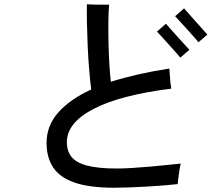

<svg xmlns="http://www.w3.org/2000/svg" viewBox="-20 -839 1040 899"><path d="M515 40Q399 40 329.5 16Q260 -8 229 -55Q198 -102 198 -170Q198 -250 252.5 -312Q307 -374 407 -420Q402 -459 397.5 -513Q393 -567 390.5 -625Q388 -683 387 -734.5Q386 -786 387 -819Q399 -818 420 -817.5Q441 -817 461.5 -817Q482 -817 491 -817Q488 -786 487.5 -739.5Q487 -693 488 -641Q489 -589 492 -540Q495 -491 499 -456Q618 -494 773 -518Q774 -507 775 -488.5Q776 -470 778 -452Q780 -434 782 -424Q543 -394 418 -329Q293 -264 293 -173Q293 -133 314 -105.5Q335 -78 386.5 -64Q438 -50 529 -50Q557 -50 598.5 -52.5Q640 -55 684.5 -59Q729 -63 767 -67Q805 -71 826 -73Q823 -61 820 -42Q817 -23 815 -4.5Q813 14 812 23Q787 26 749.5 29Q712 32 670 34.5Q628 37 587.5 38.5Q547 40 515 40ZM824 -569Q820 -575 804.5 -592.5Q789 -610 770 -631Q751 -652 735.5 -669Q720 -686 715 -691L757 -728Q762 -722 777.5 -704.5Q793 -687 812 -666Q831 -645 846.5 -628Q862 -611 867 -606ZM909 -641Q905 -647 889.5 -664.5Q874 -682 855 -703Q836 -724 820.5 -741Q805 -758 800 -763L842 -800Q847 -794 862.5 -776.5Q878 -759 896.5 -738Q915 -717 930.5 -700Q946 -683 951 -677Z"/></svg>

Font: Zen Kaku Gothic Antique Medium
Style: Regular
Weight: 500
Designer: Yoshimichi Ohira
Foundry: Positype
Version: Version 1.002